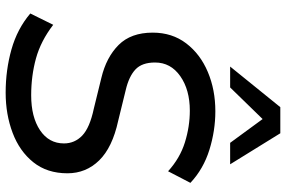

<svg xmlns="http://www.w3.org/2000/svg" viewBox="-182 -796 987 662"><g transform="rotate(90 311.0 -464.5)"><path d="M299 9Q221 9 150 -11Q79 -31 26 -76L65 -155Q121 -112 181 -95.5Q241 -79 308 -79Q383 -79 428.5 -109.5Q474 -140 474 -192Q474 -229 447 -255Q420 -281 354 -295L248 -321Q177 -338 134.5 -380.5Q92 -423 92 -498Q92 -565 129 -613.5Q166 -662 227.5 -688Q289 -714 363 -714Q430 -714 496 -693.5Q562 -673 610 -628L570 -551Q525 -592 470.5 -609Q416 -626 361 -626Q289 -626 242 -593Q195 -560 195 -506Q195 -461 219 -438.5Q243 -416 290 -405L396 -379Q488 -359 532.5 -313.5Q577 -268 577 -204Q577 -134 539 -86.5Q501 -39 437.5 -15Q374 9 299 9ZM209 -765 349 -938H439L546 -765H472L390 -877L281 -765Z"/></g></svg>

Font: Nunito Sans SemiBold
Style: Italic
Weight: 600
Italic angle: -9°
Designer: Vernon Adams
Foundry: Vernon Adams
Version: Version 3.006; ttfautohint (v1.8.3)